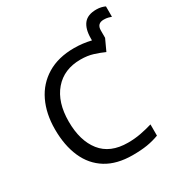

<svg xmlns="http://www.w3.org/2000/svg" viewBox="-198 -1001 1091 1154"><g transform="rotate(-30 348.0 -424.0)"><path d="M636 -858Q655 -858 670.5 -854Q686 -850 696 -845V-773Q689 -776 675 -779.5Q661 -783 644 -783Q597 -783 597 -735V-684L561 -606Q528 -621 489.5 -633Q451 -645 403 -645Q288 -645 222 -568Q156 -491 156 -357Q156 -224 217.5 -146.5Q279 -69 402 -69Q449 -69 491 -77Q533 -85 573 -97V-19Q533 -4 490.5 3Q448 10 389 10Q280 10 207 -35Q134 -80 97.5 -163Q61 -246 61 -358Q61 -466 100.5 -548.5Q140 -631 217 -677.5Q294 -724 404 -724Q463 -724 521 -710V-724Q521 -789 548 -823.5Q575 -858 636 -858Z"/></g></svg>

Font: RS Noto Sans
Style: Regular
Weight: 400
Designer: Monotype Design Team
Foundry: Monotype Imaging Inc.
Version: Version 3.10